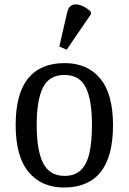

<svg xmlns="http://www.w3.org/2000/svg" viewBox="-20 -828 576 858"><path d="M266 10Q166 10 108 -59Q50 -128 50 -269Q50 -409 105.5 -477.5Q161 -546 269 -546Q370 -546 427.5 -477.5Q485 -409 485 -269Q485 -128 429.5 -59Q374 10 266 10ZM269 -42Q314 -42 341 -67.5Q368 -93 379.5 -144Q391 -195 391 -269Q391 -381 363.5 -437Q336 -493 268 -493Q200 -493 172 -437Q144 -381 144 -269Q144 -157 172.5 -99.5Q201 -42 269 -42ZM278 -606 245 -620 281 -776Q286 -795 297.5 -802.5Q309 -810 324.5 -808Q340 -806 356 -797.5Q372 -789 386 -776V-764Z"/></svg>

Font: Noto Serif SemiCondensed
Style: Regular
Weight: 400
Width: 4
Designer: Monotype Design Team
Foundry: Monotype Imaging Inc.
Version: Version 2.013